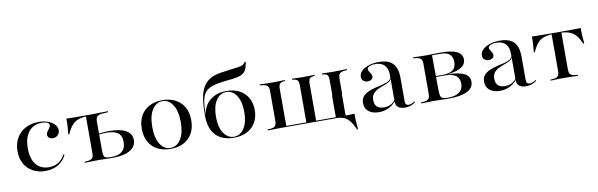

<svg xmlns="http://www.w3.org/2000/svg" viewBox="-50 -1104 5302 1702"><g transform="rotate(-10 2601.0 -253.0)"><path d="M273.4 11.3Q209.7 11.3 160.9 -15.3Q112.1 -41.9 85.1 -90.3Q58.1 -138.7 58.1 -203.2Q58.1 -270.2 86.7 -321Q115.3 -371.8 166.9 -399.6Q218.5 -427.4 285.5 -427.4Q332.3 -427.4 369.4 -414.1Q406.5 -400.8 428.2 -377.8Q450 -354.8 450 -325.8Q450 -298.4 432.3 -281Q414.5 -263.7 387.1 -263.7Q366.1 -263.7 353.6 -274.2Q341.1 -284.7 341.1 -302.4Q341.1 -318.5 350.8 -331.5Q360.5 -344.4 370.2 -357.3Q379.8 -370.2 379.8 -383.1Q379.8 -398.4 361.7 -406.9Q343.5 -415.3 312.1 -415.3Q237.1 -415.3 194.8 -361.7Q152.4 -308.1 152.4 -214.5Q152.4 -119.4 193.5 -67.7Q234.7 -16.1 311.3 -16.1Q356.5 -16.1 393.5 -38.3Q430.6 -60.5 454.8 -107.3L462.9 -100.8Q437.1 -46.8 387.9 -17.7Q338.7 11.3 273.4 11.3Z M708.9 -207.3V-408.9L715.3 -403.2H738.7Q679.8 -403.2 643.1 -391.1Q606.5 -379 582.3 -350.4Q558.1 -321.8 536.3 -272.6H527.4Q531.5 -311.3 533.5 -346.4Q535.5 -381.5 534.7 -413.7Q556.5 -412.9 578.6 -412.5Q600.8 -412.1 622.6 -412.1H738.7H754H752.4Q779.8 -412.1 804.4 -412.5Q829 -412.9 854.4 -413.7Q879.8 -414.5 908.9 -414.5V-405.6L869.4 -403.2Q841.9 -402.4 826.2 -396.4Q810.5 -390.3 803.6 -377.8Q796.8 -365.3 796.8 -343.5V-207.3ZM752.4 -2.4Q720.2 -2.4 691.5 -1.6Q662.9 -0.8 628.2 0V-8.9L647.6 -10.5Q681.5 -12.1 695.2 -25.4Q708.9 -38.7 708.9 -70.2V-207.3H796.8V-87.1Q796.8 -54 801.2 -37.1Q805.6 -20.2 819.4 -14.9Q833.1 -9.7 860.5 -9.7H871Q934.7 -9.7 966.9 -38.3Q999.2 -66.9 999.2 -122.6Q999.2 -177.4 966.5 -203.2Q933.9 -229 862.9 -229Q837.9 -229 812.5 -226.2Q787.1 -223.4 759.7 -216.9V-225.8Q789.5 -233.1 821.8 -236.3Q854 -239.5 887.9 -239.5Q987.1 -239.5 1039.1 -210.1Q1091.1 -180.6 1091.1 -124.2Q1091.1 -65.3 1035.5 -32.7Q979.8 0 879 0Q844.4 0 813.3 -1.2Q782.3 -2.4 752.4 -2.4Z M1400 11.3Q1333.9 11.3 1283.9 -14.1Q1233.9 -39.5 1205.6 -88.7Q1177.4 -137.9 1177.4 -207.3Q1177.4 -278.2 1205.6 -327Q1233.9 -375.8 1283.9 -401.6Q1333.9 -427.4 1400 -427.4Q1466.1 -427.4 1516.1 -401.6Q1566.1 -375.8 1594.4 -327Q1622.6 -278.2 1622.6 -207.3Q1622.6 -137.9 1594.4 -88.7Q1566.1 -39.5 1516.1 -14.1Q1466.1 11.3 1400 11.3ZM1400 2.4Q1456.5 2.4 1492.3 -52.8Q1528.2 -108.1 1528.2 -207.3Q1528.2 -308.1 1492.3 -363.3Q1456.5 -418.5 1400 -418.5Q1343.5 -418.5 1307.7 -363.3Q1271.8 -308.1 1271.8 -208.1Q1271.8 -107.3 1307.7 -52.4Q1343.5 2.4 1400 2.4Z M1971 11.3Q1904.8 11.3 1854.8 -13.7Q1804.8 -38.7 1777 -91.5Q1749.2 -144.4 1749.2 -228.2Q1749.2 -308.9 1756.9 -364.9Q1764.5 -421 1781 -458.1Q1797.6 -495.2 1822.6 -519.4Q1846.8 -543.5 1881.9 -558.1Q1916.9 -572.6 1979 -580.6Q1995.2 -583.1 2017.3 -585.9Q2039.5 -588.7 2060.9 -591.5Q2082.3 -594.4 2095.2 -596Q2121.8 -599.2 2137.1 -603.2Q2152.4 -607.3 2162.1 -614.9Q2171.8 -622.6 2179.8 -635.5L2187.9 -633.9Q2181.5 -587.9 2167.3 -561.7Q2153.2 -535.5 2124.6 -523Q2096 -510.5 2044.4 -504Q2034.7 -503.2 2019 -501.6Q2003.2 -500 1983.5 -497.6Q1963.7 -495.2 1941.1 -491.9Q1884.7 -484.7 1848.4 -469.4Q1812.1 -454 1792.3 -426.2Q1772.6 -398.4 1764.9 -351.2Q1757.3 -304 1756.5 -232.3H1762.1L1756.5 -226.6Q1762.1 -280.6 1789.5 -321.4Q1816.9 -362.1 1863.3 -385.5Q1909.7 -408.9 1972.6 -408.9Q2037.9 -408.9 2087.5 -383.5Q2137.1 -358.1 2164.9 -310.9Q2192.7 -263.7 2192.7 -198.4Q2192.7 -133.1 2164.5 -86.3Q2136.3 -39.5 2086.7 -14.1Q2037.1 11.3 1971 11.3ZM1971 2.4Q2027.4 2.4 2062.9 -51.2Q2098.4 -104.8 2098.4 -197.6Q2098.4 -291.9 2062.9 -346Q2027.4 -400 1971 -400Q1915.3 -400 1879.4 -346.4Q1843.5 -292.7 1843.5 -197.6Q1843.5 -104.8 1879.4 -51.2Q1915.3 2.4 1971 2.4Z M2399.2 -2.4Q2366.9 -2.4 2338.3 -1.6Q2309.7 -0.8 2275 0V-8.9L2294.4 -10.5Q2327.4 -12.1 2341.5 -25.4Q2355.6 -38.7 2355.6 -70.2V-343.5Q2355.6 -375.8 2341.5 -388.7Q2327.4 -401.6 2294.4 -404L2275 -405.6V-414.5Q2309.7 -413.7 2338.3 -412.9Q2366.9 -412.1 2399.2 -412.1Q2426.6 -412.1 2450.4 -412.9Q2474.2 -413.7 2500.8 -414.5V-405.6L2488.7 -404Q2463.7 -401.6 2453.6 -389.1Q2443.5 -376.6 2443.5 -343.5V-11.3H2975.8L2980.6 -2.4H2399.2ZM2624.2 -4V-343.5Q2624.2 -376.6 2614.1 -389.1Q2604 -401.6 2578.2 -404L2566.1 -405.6V-414.5Q2593.5 -413.7 2617.3 -412.9Q2641.1 -412.1 2667.7 -412.1Q2695.2 -412.1 2719 -412.9Q2742.7 -413.7 2769.4 -414.5V-405.6L2758.1 -404Q2732.3 -401.6 2722.2 -389.1Q2712.1 -376.6 2712.1 -343.5V-4ZM2892.7 -207.3V-343.5Q2892.7 -376.6 2882.7 -389.1Q2872.6 -401.6 2846.8 -404L2834.7 -405.6V-414.5Q2862.1 -413.7 2885.9 -412.9Q2909.7 -412.1 2936.3 -412.1Q2968.5 -412.1 2997.6 -412.9Q3026.6 -413.7 3060.5 -414.5V-405.6L3041.9 -404Q3008.1 -401.6 2994.4 -388.7Q2980.6 -375.8 2980.6 -343.5V-207.3ZM2889.5 -2.4V-207.3H2977.4V-2.4ZM2889.5 -2.4 2890.3 -10.5 2960.5 -11.3H2896H2970.2Q2992.7 -11.3 3014.5 -11.7Q3036.3 -12.1 3058.1 -12.9Q3056.5 19.4 3058.9 54.4Q3061.3 89.5 3065.3 128.2H3056.5Q3034.7 79 3012.5 50.8Q2990.3 22.6 2962.5 10.5Q2934.7 -1.6 2896 -2.4Z M3426.6 -207.3V-298.4Q3426.6 -354.8 3397.6 -384.7Q3368.5 -414.5 3314.5 -414.5Q3283.1 -414.5 3262.5 -404.8Q3241.9 -395.2 3241.9 -379.8Q3241.9 -370.2 3249.6 -359.3Q3257.3 -348.4 3264.5 -336.3Q3271.8 -324.2 3271.8 -310.5Q3271.8 -295.2 3258.1 -285.1Q3244.4 -275 3221.8 -275Q3198.4 -275 3183.9 -288.7Q3169.4 -302.4 3169.4 -325Q3169.4 -354 3192.7 -377Q3216.1 -400 3256.5 -413.7Q3296.8 -427.4 3346.8 -427.4Q3434.7 -427.4 3474.6 -385.1Q3514.5 -342.7 3514.5 -257.3V-207.3ZM3275 11.3Q3216.9 11.3 3182.7 -16.1Q3148.4 -43.5 3148.4 -91.9Q3148.4 -129.8 3168.5 -152.4Q3188.7 -175 3220.2 -188.3Q3251.6 -201.6 3286.7 -209.7Q3321.8 -217.7 3354 -225.8Q3386.3 -233.9 3406.9 -247.6Q3427.4 -261.3 3428.2 -283.9L3429 -268.5Q3423.4 -247.6 3402.8 -235.5Q3382.3 -223.4 3355.2 -214.1Q3328.2 -204.8 3302.4 -192.7Q3276.6 -180.6 3259.3 -159.7Q3241.9 -138.7 3241.9 -101.6Q3241.9 -63.7 3262.9 -43.1Q3283.9 -22.6 3325.8 -22.6Q3358.1 -22.6 3383.5 -34.7Q3408.9 -46.8 3429.8 -73.4V-62.9Q3401.6 -26.6 3362.1 -7.7Q3322.6 11.3 3275 11.3ZM3514.5 -43.5Q3514.5 -25 3522.2 -16.1Q3529.8 -7.3 3545.2 -7.3Q3557.3 -7.3 3570.6 -12.5Q3583.9 -17.7 3600 -28.2L3604.8 -21Q3582.3 -4 3560.1 3.6Q3537.9 11.3 3510.5 11.3Q3468.5 11.3 3447.6 -6.5Q3426.6 -24.2 3426.6 -59.7V-207.3H3514.5Z M3779.8 -2.4Q3747.6 -2.4 3719 -1.6Q3690.3 -0.8 3655.6 0V-8.9L3675 -10.5Q3708.1 -12.1 3722.2 -25.4Q3736.3 -38.7 3736.3 -70.2V-343.5Q3736.3 -375.8 3722.2 -388.7Q3708.1 -401.6 3675 -404L3655.6 -405.6V-414.5Q3690.3 -413.7 3719 -412.9Q3747.6 -412.1 3779.8 -412.1Q3812.9 -412.1 3844.4 -413.3Q3875.8 -414.5 3904.8 -414.5Q4002.4 -414.5 4049.6 -390.7Q4096.8 -366.9 4096.8 -319.4Q4096.8 -275 4056 -249.2Q4015.3 -223.4 3933.1 -214.5V-213.7Q4032.3 -212.1 4080.2 -187.5Q4128.2 -162.9 4128.2 -113.7Q4128.2 -58.1 4071.4 -29Q4014.5 0 3906.5 0Q3876.6 0 3844.8 -1.2Q3812.9 -2.4 3780.6 -2.4ZM3827.4 -87.1Q3827.4 -54 3832.7 -37.1Q3837.9 -20.2 3852.8 -14.5Q3867.7 -8.9 3897.6 -8.9H3900.8Q3967.7 -8.9 4002 -35.9Q4036.3 -62.9 4036.3 -112.9Q4036.3 -159.7 4004.4 -183.9Q3972.6 -208.1 3908.9 -208.1H3796V-216.1H3879.8Q3948.4 -216.1 3978.6 -239.1Q4008.9 -262.1 4008.9 -311.3Q4008.9 -358.1 3981.9 -381Q3954.8 -404 3899.2 -404H3821.8L3824.2 -405.6Z M4516.1 -207.3V-298.4Q4516.1 -354.8 4487.1 -384.7Q4458.1 -414.5 4404 -414.5Q4372.6 -414.5 4352 -404.8Q4331.5 -395.2 4331.5 -379.8Q4331.5 -370.2 4339.1 -359.3Q4346.8 -348.4 4354 -336.3Q4361.3 -324.2 4361.3 -310.5Q4361.3 -295.2 4347.6 -285.1Q4333.9 -275 4311.3 -275Q4287.9 -275 4273.4 -288.7Q4258.9 -302.4 4258.9 -325Q4258.9 -354 4282.3 -377Q4305.6 -400 4346 -413.7Q4386.3 -427.4 4436.3 -427.4Q4524.2 -427.4 4564.1 -385.1Q4604 -342.7 4604 -257.3V-207.3ZM4364.5 11.3Q4306.5 11.3 4272.2 -16.1Q4237.9 -43.5 4237.9 -91.9Q4237.9 -129.8 4258.1 -152.4Q4278.2 -175 4309.7 -188.3Q4341.1 -201.6 4376.2 -209.7Q4411.3 -217.7 4443.5 -225.8Q4475.8 -233.9 4496.4 -247.6Q4516.9 -261.3 4517.7 -283.9L4518.5 -268.5Q4512.9 -247.6 4492.3 -235.5Q4471.8 -223.4 4444.8 -214.1Q4417.7 -204.8 4391.9 -192.7Q4366.1 -180.6 4348.8 -159.7Q4331.5 -138.7 4331.5 -101.6Q4331.5 -63.7 4352.4 -43.1Q4373.4 -22.6 4415.3 -22.6Q4447.6 -22.6 4473 -34.7Q4498.4 -46.8 4519.4 -73.4V-62.9Q4491.1 -26.6 4451.6 -7.7Q4412.1 11.3 4364.5 11.3ZM4604 -43.5Q4604 -25 4611.7 -16.1Q4619.4 -7.3 4634.7 -7.3Q4646.8 -7.3 4660.1 -12.5Q4673.4 -17.7 4689.5 -28.2L4694.4 -21Q4671.8 -4 4649.6 3.6Q4627.4 11.3 4600 11.3Q4558.1 11.3 4537.1 -6.5Q4516.1 -24.2 4516.1 -59.7V-207.3H4604Z M4944.4 -2.4Q4912.1 -2.4 4883.5 -1.6Q4854.8 -0.8 4821 0V-8.9L4839.5 -10.5Q4873.4 -12.1 4887.1 -25.4Q4900.8 -38.7 4900.8 -70.2V-207.3H4988.7V-70.2Q4988.7 -38.7 5002.4 -25.4Q5016.1 -12.1 5050 -10.5L5068.5 -8.9V0Q5034.7 -0.8 5006 -1.6Q4977.4 -2.4 4944.4 -2.4ZM4929 -403.2Q4870.2 -403.2 4833.5 -391.1Q4796.8 -379 4772.6 -350.4Q4748.4 -321.8 4726.6 -272.6H4717.7Q4721.8 -311.3 4723.8 -346.4Q4725.8 -381.5 4725 -413.7Q4746.8 -412.9 4769 -412.5Q4791.1 -412.1 4812.9 -412.1L4929 -411.3H4960.5H5076.6Q5098.4 -411.3 5120.6 -412.1Q5142.7 -412.9 5164.5 -413.7Q5163.7 -380.6 5165.7 -346Q5167.7 -311.3 5171.8 -272.6H5162.9Q5141.1 -321.8 5116.9 -350Q5092.7 -378.2 5056 -390.7Q5019.4 -403.2 4960.5 -403.2ZM4900.8 -207.3V-406.5H4988.7V-207.3Z"/></g></svg>

Font: Playfair 144pt SemiExpanded Medium
Style: Regular
Weight: 500
Width: 6
Designer: Claus Eggers Sørensen
Foundry: Claus Eggers Sørensen
Version: Version 2.203